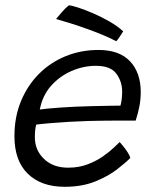

<svg xmlns="http://www.w3.org/2000/svg" viewBox="-20 -726 590 738"><path d="M481 -119Q464 -101.5 430.2 -75.2Q396.5 -49 346 -28.5Q295.5 -8 228.5 -8Q138.5 -8 87 -58Q35.5 -108 35.5 -202.5Q35.5 -276 60.5 -336.8Q85.5 -397.5 129.5 -441.8Q173.5 -486 232.2 -510Q291 -534 358.5 -534Q439 -534 480 -490.2Q521 -446.5 521 -372Q521 -345 516 -318.2Q511 -291.5 501.5 -262.5Q496.5 -262.5 476.8 -262.5Q457 -262.5 429.5 -262.5Q402 -262.5 372.8 -262Q343.5 -261.5 320 -261Q286.5 -260 246.8 -257.8Q207 -255.5 172.2 -252.5Q137.5 -249.5 119 -247Q114 -227.5 114 -198Q114 -149 149 -115.2Q184 -81.5 242 -81.5Q283.5 -81.5 317.2 -94.5Q351 -107.5 376.5 -125.5Q402 -143.5 418 -159Q434 -174.5 440 -180Q443.5 -176.5 452.5 -165.5Q461.5 -154.5 470 -141.5Q478.5 -128.5 481 -119ZM133 -305Q155.5 -308.5 210.8 -312.5Q266 -316.5 332 -318Q370.5 -319 404.5 -319.5Q438.5 -320 443 -320Q449.5 -342.5 449.5 -374.5Q449.5 -412.5 427.2 -442.8Q405 -473 348.5 -473Q301 -473 255.2 -453.2Q209.5 -433.5 176.2 -396Q143 -358.5 133 -305ZM245 -705.5Q255 -705 280.8 -696.8Q306.5 -688.5 338.8 -674.5Q371 -660.5 401.8 -642.8Q432.5 -625 453.5 -605.5Q449 -597.5 439.5 -583.8Q430 -570 426.5 -567.5Q409.5 -577 380.8 -589.2Q352 -601.5 318 -613.8Q284 -626 251.5 -636.2Q219 -646.5 195.5 -653Q202 -660.5 216.5 -677.8Q231 -695 245 -705.5Z"/></svg>

Font: Grandstander Light
Style: Italic
Weight: 300
Italic angle: -15°
Designer: Tyler Finck
Foundry: Etcetera Type Co
Version: Version 1.200; ttfautohint (v1.8.3)